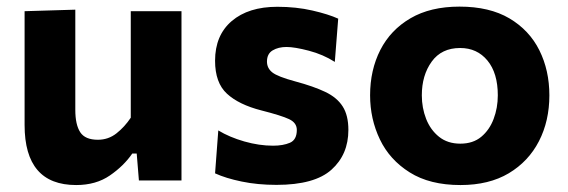

<svg xmlns="http://www.w3.org/2000/svg" viewBox="-20 -532 1674 566"><path d="M204.5 13.5Q52.5 13.5 52.5 -163.5V-499L202 -503.5V-208Q202 -164.5 216.5 -142.2Q231 -120 268.5 -120Q299.5 -120 323.5 -139Q347.5 -158 365.5 -185V-499H515V0H389.5L383 -79.5H370Q345 -43 304 -14.8Q263 13.5 204.5 13.5Z M795 13Q739.5 13 692.5 3.2Q645.5 -6.5 614 -21L623.5 -147.5Q656.5 -127.5 700.2 -115Q744 -102.5 785 -102.5Q814.5 -102.5 834.8 -111.2Q855 -120 855 -149Q855 -170 832.2 -180.8Q809.5 -191.5 750.5 -206.5Q684 -223.5 649 -255.8Q614 -288 614 -353Q614 -428 663.2 -470Q712.5 -512 797.5 -512Q853 -512 900.8 -501Q948.5 -490 977 -477L967 -349.5Q932.5 -371.5 890.5 -382.5Q848.5 -393.5 824.5 -393.5Q800.5 -393.5 783.8 -383.5Q767 -373.5 767 -350.5Q767 -331 782.8 -318.5Q798.5 -306 850.5 -292Q904.5 -277.5 939 -261Q973.5 -244.5 990.2 -218.2Q1007 -192 1007 -149Q1007 -76.5 957.2 -31.8Q907.5 13 795 13Z M1337.5 13.5Q1247 13.5 1187.8 -23.8Q1128.5 -61 1099.8 -121.2Q1071 -181.5 1071 -251Q1071 -325.5 1101.2 -384.8Q1131.5 -444 1190.2 -478.2Q1249 -512.5 1334.5 -512.5Q1423 -512.5 1481.8 -477.8Q1540.5 -443 1570 -383.8Q1599.5 -324.5 1599.5 -251Q1599.5 -175.5 1568.8 -115.8Q1538 -56 1479.8 -21.2Q1421.5 13.5 1337.5 13.5ZM1337 -108.5Q1374.5 -108.5 1398.8 -128.8Q1423 -149 1435.2 -181.5Q1447.5 -214 1447.5 -251Q1447.5 -316.5 1417 -353.5Q1386.5 -390.5 1336.5 -390.5Q1281.5 -390.5 1252.5 -350.2Q1223.5 -310 1223.5 -251Q1223.5 -214 1236.2 -181.5Q1249 -149 1274.2 -128.8Q1299.5 -108.5 1337 -108.5Z"/></svg>

Font: Heraclito
Style: Bold
Weight: 700
Designer: Kostas Bartsokas (font) & Cristiano Sobral (main changes)
Foundry: Kostas Bartsokas (font) & Cristiano Sobral (main changes)
Version: Version 1.00;July 8, 2020;FontCreator 13.0.0.2655 64-bit